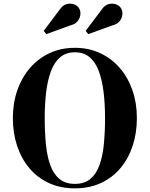

<svg xmlns="http://www.w3.org/2000/svg" viewBox="-20 -1022 820 1052"><path d="M390.5 10Q310.5 10 247.5 -19.2Q184.5 -48.5 140.5 -101Q96.5 -153.5 73.5 -223.5Q50.5 -293.5 50.5 -375Q50.5 -457 74.8 -527Q99 -597 144 -649.2Q189 -701.5 251.5 -730.8Q314 -760 390.5 -760Q466.5 -760 529 -730.8Q591.5 -701.5 636.5 -649.2Q681.5 -597 705.8 -527Q730 -457 730 -375Q730 -293.5 707 -223.5Q684 -153.5 640 -101Q596 -48.5 533 -19.2Q470 10 390.5 10ZM390.5 -14.5Q442.5 -14.5 475 -41.5Q507.5 -68.5 525 -117.2Q542.5 -166 549 -231.8Q555.5 -297.5 555.5 -375Q555.5 -452.5 547.5 -518.2Q539.5 -584 521.2 -632.8Q503 -681.5 471 -708.5Q439 -735.5 390.5 -735.5Q342 -735.5 310 -708.5Q278 -681.5 259.5 -632.8Q241 -584 233 -518.2Q225 -452.5 225 -375Q225 -297.5 231.5 -231.8Q238 -166 255.5 -117.2Q273 -68.5 305.8 -41.5Q338.5 -14.5 390.5 -14.5ZM233.5 -835 219.5 -853 307.5 -970Q323.5 -993.5 344.2 -999.2Q365 -1005 384 -998.8Q403 -992.5 412 -978.5Q422.5 -962.5 420.5 -942.5Q418.5 -922.5 405.2 -906Q392 -889.5 367.5 -883.5ZM463.5 -835 449.5 -853 537.5 -970Q553.5 -993.5 574.2 -999.2Q595 -1005 614 -998.8Q633 -992.5 642 -978.5Q652.5 -962.5 650.5 -942.5Q648.5 -922.5 635.2 -906Q622 -889.5 597.5 -883.5Z"/></svg>

Font: Bodoni Moda SC 9pt
Style: Bold
Weight: 700
Designer: Owen Earl
Foundry: indestructible type
Version: Version 2.005